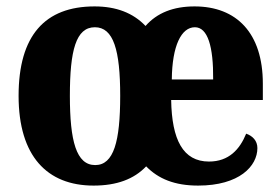

<svg xmlns="http://www.w3.org/2000/svg" viewBox="-20 -569 874 599"><path d="M272 10C344 10 398 -10 436 -50C474 -11 525 10 598 10C727 10 783 -51 783 -107C783 -130 768 -145 748 -152C728 -103 694 -65 632 -65C551 -65 516 -133 514 -257H800V-308C800 -466 718 -549 587 -549C521 -549 470 -529 434 -488C395 -529 342 -549 275 -549C120 -549 38 -458 38 -270C38 -82 127 10 272 10ZM277 -54C218 -54 198 -129 198 -270C198 -412 217 -484 276 -484C334 -484 355 -413 355 -270C355 -128 335 -54 277 -54ZM645 -321H516C517 -427 546 -484 588 -484C628 -484 646 -424 645 -321Z"/></svg>

Font: Noto Serif Myanmar Condensed ExtraBold
Style: Regular
Weight: 800
Width: 3
Designer: Ben Mitchell and the Monotype Design Team
Foundry: Monotype Imaging Inc.
Version: Version 2.106